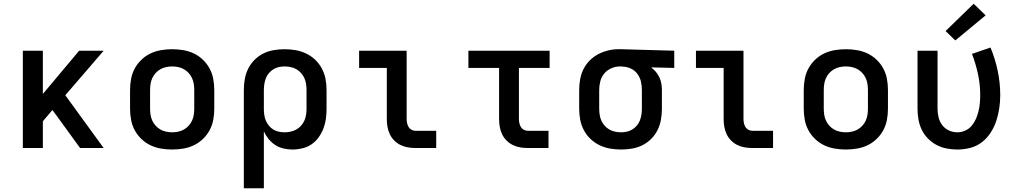

<svg xmlns="http://www.w3.org/2000/svg" viewBox="-20 -791 5440 1026"><path d="M102 0V-520H209V-289L403 -520H534L329 -282L534 0H408L278 -179L260 -203L209 -143V0Z M900 8Q870 8 840.5 3Q811 -2 784.5 -14.5Q758 -27 736 -48Q714 -69 700 -95Q686 -121 680.5 -150.5Q675 -180 675 -210V-310Q675 -340 680.5 -369.5Q686 -399 700 -425Q714 -451 736 -472Q758 -493 784.5 -505.5Q811 -518 840.5 -523Q870 -528 900 -528Q930 -528 959.5 -523Q989 -518 1015.5 -505.5Q1042 -493 1064 -472Q1086 -451 1100 -425Q1114 -399 1119.5 -369.5Q1125 -340 1125 -310V-210Q1125 -180 1119.5 -150.5Q1114 -121 1100 -95Q1086 -69 1064 -48Q1042 -27 1015.5 -14.5Q989 -2 959.5 3Q930 8 900 8ZM900 -84Q916 -84 932.5 -87.5Q949 -91 963 -99Q977 -107 988 -119Q999 -131 1006 -146Q1013 -161 1015.5 -177.5Q1018 -194 1018 -210V-310Q1018 -326 1015.5 -342.5Q1013 -359 1006 -374Q999 -389 988 -401Q977 -413 963 -421Q949 -429 932.5 -432.5Q916 -436 900 -436Q884 -436 867.5 -432.5Q851 -429 837 -421Q823 -413 812 -401Q801 -389 794 -374Q787 -359 784.5 -342.5Q782 -326 782 -310V-210Q782 -194 784.5 -177.5Q787 -161 794 -146Q801 -131 812 -119Q823 -107 837 -99Q851 -91 867.5 -87.5Q884 -84 900 -84Z M1283 215V-310Q1283 -339 1288 -368Q1293 -397 1306 -423.5Q1319 -450 1340 -471Q1361 -492 1387 -505Q1413 -518 1442.5 -523Q1472 -528 1501 -528Q1530 -528 1559.5 -523Q1589 -518 1616 -505Q1643 -492 1664.5 -471.5Q1686 -451 1700 -424.5Q1714 -398 1719.5 -369Q1725 -340 1725 -310V-210Q1725 -183 1721.5 -156.5Q1718 -130 1708.5 -105Q1699 -80 1683 -57.5Q1667 -35 1645 -20Q1623 -5 1596.5 1.5Q1570 8 1543 8Q1519 8 1495 2.5Q1471 -3 1451 -16Q1431 -29 1415.5 -48Q1400 -67 1390 -89V215ZM1501 -84Q1517 -84 1533 -87.5Q1549 -91 1563.5 -99Q1578 -107 1589 -119.5Q1600 -132 1606.5 -146.5Q1613 -161 1615.5 -177.5Q1618 -194 1618 -210V-310Q1618 -326 1615.5 -342.5Q1613 -359 1606.5 -373.5Q1600 -388 1589 -400.5Q1578 -413 1564 -421Q1550 -429 1533.5 -432.5Q1517 -436 1501 -436Q1485 -436 1469.5 -432.5Q1454 -429 1440.5 -420.5Q1427 -412 1416.5 -399.5Q1406 -387 1400.5 -372.5Q1395 -358 1392.5 -342Q1390 -326 1390 -310V-210Q1390 -194 1392 -178.5Q1394 -163 1400 -148Q1406 -133 1416 -120.5Q1426 -108 1439.5 -99.5Q1453 -91 1469 -87.5Q1485 -84 1501 -84Z M2201 0Q2180 0 2159.5 -3.5Q2139 -7 2120.5 -16Q2102 -25 2087 -40Q2072 -55 2063 -74Q2054 -93 2050.5 -113.5Q2047 -134 2047 -155V-428H1899V-520H2153V-155Q2153 -144 2155.5 -132.5Q2158 -121 2164 -111.5Q2170 -102 2180 -97Q2190 -92 2201 -92H2311V0Z M2801 0Q2780 0 2759.5 -3.5Q2739 -7 2720.5 -16Q2702 -25 2687 -40Q2672 -55 2663 -74Q2654 -93 2650.5 -113.5Q2647 -134 2647 -155V-428H2483V-520H2917V-428H2753V-155Q2753 -144 2755.5 -132.5Q2758 -121 2764 -111.5Q2770 -102 2780 -97Q2790 -92 2801 -92H2911V0Z M3299 8Q3270 8 3240.5 3Q3211 -2 3184 -15Q3157 -28 3135.5 -48.5Q3114 -69 3100 -95.5Q3086 -122 3080.5 -151Q3075 -180 3075 -210V-310Q3075 -338 3080 -366.5Q3085 -395 3097.5 -420.5Q3110 -446 3130 -466.5Q3150 -487 3175 -500.5Q3200 -514 3228 -521Q3256 -528 3284 -528Q3288 -528 3292 -528Q3296 -528 3300 -528L3583 -520V-428L3459 -431Q3473 -421 3484.5 -407.5Q3496 -394 3503.5 -378Q3511 -362 3514 -345Q3517 -328 3517 -310V-210Q3517 -181 3512 -152Q3507 -123 3494 -96.5Q3481 -70 3460 -49Q3439 -28 3413 -15Q3387 -2 3357.5 3Q3328 8 3299 8ZM3299 -84Q3315 -84 3330.5 -87.5Q3346 -91 3359.5 -99.5Q3373 -108 3383.5 -120.5Q3394 -133 3399.5 -147.5Q3405 -162 3407.5 -178Q3410 -194 3410 -210V-310Q3410 -333 3405 -355Q3400 -377 3386.5 -395.5Q3373 -414 3352.5 -424Q3332 -434 3309 -435L3300 -436Q3298 -436 3296 -436Q3294 -436 3292 -436Q3269 -436 3246.5 -426Q3224 -416 3209 -398Q3194 -380 3188 -357Q3182 -334 3182 -310V-210Q3182 -194 3184.5 -177.5Q3187 -161 3193.5 -146.5Q3200 -132 3211 -119.5Q3222 -107 3236 -99Q3250 -91 3266.5 -87.5Q3283 -84 3299 -84Z M4001 0Q3980 0 3959.5 -3.5Q3939 -7 3920.5 -16Q3902 -25 3887 -40Q3872 -55 3863 -74Q3854 -93 3850.5 -113.5Q3847 -134 3847 -155V-428H3699V-520H3953V-155Q3953 -144 3955.5 -132.5Q3958 -121 3964 -111.5Q3970 -102 3980 -97Q3990 -92 4001 -92H4111V0Z M4500 8Q4470 8 4440.5 3Q4411 -2 4384.5 -14.5Q4358 -27 4336 -48Q4314 -69 4300 -95Q4286 -121 4280.5 -150.5Q4275 -180 4275 -210V-310Q4275 -340 4280.5 -369.5Q4286 -399 4300 -425Q4314 -451 4336 -472Q4358 -493 4384.5 -505.5Q4411 -518 4440.5 -523Q4470 -528 4500 -528Q4530 -528 4559.5 -523Q4589 -518 4615.5 -505.5Q4642 -493 4664 -472Q4686 -451 4700 -425Q4714 -399 4719.5 -369.5Q4725 -340 4725 -310V-210Q4725 -180 4719.5 -150.5Q4714 -121 4700 -95Q4686 -69 4664 -48Q4642 -27 4615.5 -14.5Q4589 -2 4559.5 3Q4530 8 4500 8ZM4500 -84Q4516 -84 4532.5 -87.5Q4549 -91 4563 -99Q4577 -107 4588 -119Q4599 -131 4606 -146Q4613 -161 4615.5 -177.5Q4618 -194 4618 -210V-310Q4618 -326 4615.5 -342.5Q4613 -359 4606 -374Q4599 -389 4588 -401Q4577 -413 4563 -421Q4549 -429 4532.5 -432.5Q4516 -436 4500 -436Q4484 -436 4467.5 -432.5Q4451 -429 4437 -421Q4423 -413 4412 -401Q4401 -389 4394 -374Q4387 -359 4384.5 -342.5Q4382 -326 4382 -310V-210Q4382 -194 4384.5 -177.5Q4387 -161 4394 -146Q4401 -131 4412 -119Q4423 -107 4437 -99Q4451 -91 4467.5 -87.5Q4484 -84 4500 -84Z M5096 8Q5067 8 5038.5 2.5Q5010 -3 4984.5 -16.5Q4959 -30 4938.5 -51Q4918 -72 4905.5 -98Q4893 -124 4888 -152.5Q4883 -181 4883 -210V-520H4990V-210Q4990 -187 4995.5 -164Q5001 -141 5015 -122.5Q5029 -104 5050.5 -94Q5072 -84 5096 -84Q5117 -84 5137.5 -93Q5158 -102 5172 -118.5Q5186 -135 5195 -155.5Q5204 -176 5209 -197Q5214 -218 5216 -239.5Q5218 -261 5218 -283Q5218 -340 5206 -395.5Q5194 -451 5174 -503L5273 -537Q5298 -477 5311.5 -412.5Q5325 -348 5325 -283Q5325 -248 5320 -213.5Q5315 -179 5304 -145.5Q5293 -112 5274 -82.5Q5255 -53 5227.5 -31.5Q5200 -10 5165.5 -1Q5131 8 5096 8ZM5085 -575 5033 -625 5183 -771 5247 -709Z"/></svg>

Font: Iosevka SS04 Semibold Extended
Style: Regular
Weight: 600
Width: 7
Monospace: yes
Designer: Belleve Invis
Foundry: Belleve Invis
Version: Version 19.0.0; ttfautohint (v1.8.4)